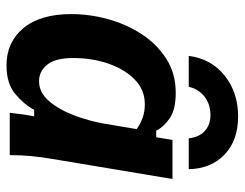

<svg xmlns="http://www.w3.org/2000/svg" viewBox="-101 -641 752 590"><g transform="rotate(90 275.0 -346.0)"><path d="M180.8 10Q110 10 66.7 -41.7Q23.3 -93.3 23.3 -189.2Q23.3 -245 38.8 -301.7Q54.2 -358.3 85 -405.4Q115.8 -452.5 160.8 -481.2Q205.8 -510 265.8 -510Q315.8 -510 342.5 -492.1Q369.2 -474.2 381.7 -450H401.7L410 -500H530L468.3 -130Q462.5 -96.7 459.6 -65Q456.7 -33.3 456.7 0H326.7Q328.3 -16.7 331.2 -37.5Q334.2 -58.3 337.5 -75H317.5Q301.7 -45 269.6 -17.5Q237.5 10 180.8 10ZM229.2 -90Q264.2 -90 290.4 -120.4Q316.7 -150.8 334.6 -197.9Q352.5 -245 360.8 -295L376.7 -390Q361.7 -400.8 342.9 -407.9Q324.2 -415 300 -415Q256.7 -415 225 -384.6Q193.3 -354.2 175.8 -303.8Q158.3 -253.3 158.3 -194.2Q158.3 -140 178.8 -115Q199.2 -90 229.2 -90ZM151.7 -550Q160.8 -619.2 212.5 -660.4Q264.2 -701.7 337.5 -701.7Q411.7 -701.7 455 -660Q498.3 -618.3 500 -550H405Q401.7 -582.5 381.7 -600Q361.7 -617.5 330.8 -616.7Q298.3 -615.8 275.8 -597.5Q253.3 -579.2 246.7 -550Z"/></g></svg>

Font: Familjen Grotesk GF
Style: Bold Italic
Weight: 700
Designer: Anders Wikstroem, Jonas Baeckman, Matilda Gysing, Kristian Moeller
Foundry: Familjen STHML AB
Version: Version 2.000; Beta; Release 4; Build 6